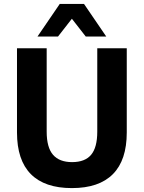

<svg xmlns="http://www.w3.org/2000/svg" viewBox="-20 -952 736 983"><path d="M348 11Q209 11 138 -60.5Q67 -132 67 -274V-705H219V-278Q219 -197 251.5 -159.5Q284 -122 349 -122Q415 -122 446.5 -159.5Q478 -197 478 -278V-705H629V-274Q629 -132 558 -60.5Q487 11 348 11ZM172 -765 286 -932H410L524 -765H419L348 -856L277 -765Z"/></svg>

Font: Nunito Sans 10pt SemiCondensed ExtraBold
Style: Regular
Weight: 800
Width: 4
Designer: Vernon Adams
Foundry: Vernon Adams
Version: Version 3.101;gftools[0.9.27]